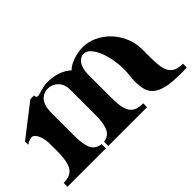

<svg xmlns="http://www.w3.org/2000/svg" viewBox="-67 -798 1071 1071"><g transform="rotate(-45 468.5 -262.5)"><path d="M392 -193V-388Q392 -431 367.5 -456.5Q343 -482 310 -482Q286 -482 269.5 -472.5Q253 -463 243.5 -448Q234 -433 230 -414Q226 -395 226 -375V-193Q226 -127 240.5 -92Q255 -57 301 -50V-17H-2V-47Q56 -47 77 -82.5Q98 -118 98 -193V-239V-218V-266Q98 -273 95.5 -287.5Q93 -302 87.5 -317Q82 -332 73 -343Q64 -354 52 -354Q33 -354 9 -337V-363L197 -509H226Q226 -491 239 -491Q246 -491 255.5 -494Q265 -497 277 -500Q289 -503 302 -506Q315 -509 328 -509Q420 -509 473 -460Q487 -474 505 -483Q523 -492 542 -497.5Q561 -503 578 -505.5Q595 -508 606 -508Q651 -508 691.5 -489Q732 -470 762.5 -439Q793 -408 812 -367Q831 -326 834 -283Q835 -283 835 -241V-193Q835 -155 839.5 -127.5Q844 -100 855.5 -82Q867 -64 887 -55.5Q907 -47 939 -47V-17Q925 -16 912 -16Q899 -16 887 -16Q817 -16 776 -26.5Q735 -37 713.5 -57Q692 -77 685.5 -104.5Q679 -132 679 -167Q679 -189 682 -212.5Q685 -236 685 -261Q685 -290 679 -327.5Q673 -365 660.5 -398.5Q648 -432 629 -455Q610 -478 585 -478Q566 -477 553.5 -466Q541 -455 534 -439.5Q527 -424 524.5 -406.5Q522 -389 522 -375V-193Q522 -155 526.5 -127.5Q531 -100 542.5 -82Q554 -64 574 -55.5Q594 -47 626 -47V-17H320V-50Q362 -57 377 -92Q392 -127 392 -193Z"/></g></svg>

Font: CatShop
Style: Regular
Weight: 400
Designer: Peter Wiegel
Foundry: Peter Wiegel
Version: Version 1.000 2009 initial release